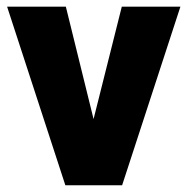

<svg xmlns="http://www.w3.org/2000/svg" viewBox="-20 -548 557 568"><path d="M256.8 -195.8 340.3 -528.3H513.7L341.3 0H173.3L1 -528.3H174.8Z"/></svg>

Font: TypoPRO Roboto
Style: Regular
Weight: 900
Designer: Google
Version: Version 2.136; 2016